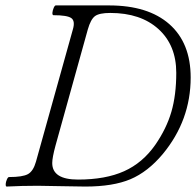

<svg xmlns="http://www.w3.org/2000/svg" viewBox="-20 -686 724 709"><path d="M3.9 2.9Q0.5 1.5 1 -6.3Q1.5 -14.2 5.4 -23.2Q9.3 -32.2 13.2 -32.2Q64 -32.2 83.5 -43.2Q103 -54.2 112.8 -88.9L249 -577.1Q258.3 -608.4 243.4 -619.1Q228.5 -629.9 176.8 -629.9Q172.9 -631.3 173.6 -639.4Q174.3 -647.5 178.2 -656.7Q182.1 -666 186 -666H382.8Q526.9 -666 605.5 -596.7Q684.1 -527.3 684.1 -399.9Q684.1 -241.7 581.1 -117.2Q525.9 -51.3 461.7 -24.2Q397.5 2.9 294.9 2.9Q264.6 2.9 205.6 1.5Q146.5 0 119.1 0Q61 0 3.9 2.9ZM268.1 -22.9Q369.6 -22.9 438.2 -53.7Q506.8 -84.5 553.2 -150.9Q594.7 -210.9 612.8 -272.9Q630.9 -335 630.9 -417Q630.9 -519 565.2 -578.6Q499.5 -638.2 387.2 -638.2Q346.7 -638.2 330.8 -626.5Q314.9 -614.7 304.2 -577.1L185.1 -148.9Q172.9 -104 172.9 -84Q172.9 -22.9 268.1 -22.9Z"/></svg>

Font: Junicode SmCond Light
Style: Italic
Weight: 300
Width: 4
Italic angle: -11°
Designer: Peter S. Baker
Version: Version 2.206